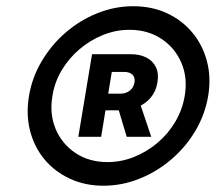

<svg xmlns="http://www.w3.org/2000/svg" viewBox="-20 -757 688 608"><path d="M307.6 -168.9Q249 -168.9 201.2 -191.2Q153.3 -213.4 120.8 -252.4Q88.4 -291.5 75.2 -343Q62 -394.5 71.8 -453.1Q81.5 -511.7 112.1 -563.2Q142.6 -614.7 187.7 -653.8Q232.9 -692.9 288.1 -715.1Q343.3 -737.3 401.9 -737.3Q460.9 -737.3 508.8 -715.1Q556.6 -692.9 589.1 -653.8Q621.6 -614.7 635.3 -563.2Q648.9 -511.7 639.2 -453.1Q629.4 -394.5 598.9 -343Q568.4 -291.5 522.7 -252.4Q477.1 -213.4 421.9 -191.2Q366.7 -168.9 307.6 -168.9ZM320.3 -243.7Q363.8 -243.7 404.5 -260Q445.3 -276.4 479 -304.9Q512.7 -333.5 535.2 -371.6Q557.6 -409.7 564.9 -453.1Q574.7 -511.2 554.2 -558.6Q533.7 -606 490.7 -634.3Q447.8 -662.6 389.6 -662.6Q346.7 -662.6 306.2 -646.2Q265.6 -629.9 231.7 -601.1Q197.8 -572.3 175.3 -534.4Q152.8 -496.6 146 -453.1Q136.2 -395.5 156.5 -347.9Q176.8 -300.3 219.7 -272Q262.7 -243.7 320.3 -243.7ZM381.3 -323.7 345.2 -443.8H418.5L459 -323.7ZM228 -323.7 271.5 -585.4H393.6Q422.9 -585.4 443.6 -574.7Q464.4 -564 473.9 -543.9Q483.4 -523.9 478.5 -496.1Q474.1 -468.3 457.8 -448.5Q441.4 -428.7 416.3 -418.2Q391.1 -407.7 360.8 -407.7H284.7L293.5 -460.4H361.8Q378.4 -460.4 390.6 -469.7Q402.8 -479 405.8 -495.1Q408.7 -512.2 399.2 -520.8Q389.6 -529.3 373.5 -529.3H334L300.3 -323.7Z"/></svg>

Font: Inter 24pt
Style: Bold Italic
Weight: 700
Italic angle: -9.3988°
Version: Version 4.001;git-66647c0bb